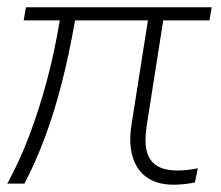

<svg xmlns="http://www.w3.org/2000/svg" viewBox="-27 -504 607 527"><path d="M450 3Q404 3 375.5 -17.5Q347 -38 336.5 -75.5Q326 -113 334 -162L379 -448H179Q163 -356 142.5 -276Q122 -196 96.5 -127.5Q71 -59 40 0H-7Q26 -60 53 -131Q80 -202 101.5 -282Q123 -362 137 -448H38L44 -484H554L548 -448H421L376 -161Q371 -129 373 -105.5Q375 -82 385.5 -66.5Q396 -51 414.5 -43.5Q433 -36 461 -36Q473 -36 486.5 -37.5Q500 -39 516 -42L508 -3Q492 0 477.5 1.5Q463 3 450 3Z"/></svg>

Font: Nunito Sans 12pt ExtraLight
Style: Italic
Weight: 200
Italic angle: -9°
Designer: Vernon Adams
Foundry: Vernon Adams
Version: Version 3.101;gftools[0.9.27]